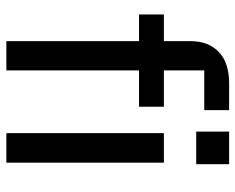

<svg xmlns="http://www.w3.org/2000/svg" viewBox="-90 -668 757 618"><g transform="rotate(90 289.0 -358.5)"><path d="M206 0H112V-594Q112 -650 146.5 -683.5Q181 -717 248 -717H334V-637H206ZM26 -427V-507H323V-427ZM503 -507V0H408V-507ZM403 -717H508V-611H403Z"/></g></svg>

Font: 42dot Sans Medium
Style: Regular
Weight: 500
Designer: 42dot
Version: Version 1.000